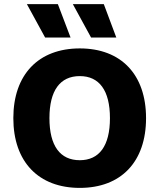

<svg xmlns="http://www.w3.org/2000/svg" viewBox="-20 -906 777 936"><path d="M262 -886H111L200 -723H324ZM486 -886H335L424 -723H547ZM369 -670C168 -670 45 -543 45 -330C45 -117 168 10 369 10C570 10 692 -117 692 -330C692 -543 570 -670 369 -670ZM369 -535C464 -535 516 -465 516 -330C516 -195 464 -125 369 -125C273 -125 221 -195 221 -330C221 -465 273 -535 369 -535Z"/></svg>

Font: Work Sans
Style: Bold
Weight: 700
Designer: Wei Huang
Foundry: Wei Huang
Version: Version 2.012